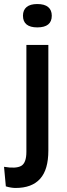

<svg xmlns="http://www.w3.org/2000/svg" viewBox="-49 -743 335 953"><path d="M28 190Q18 190 5.5 188Q-7 186 -20 182L-29 85Q30 95 56 80.5Q82 66 82 10V-520H191V4Q191 51 181 86Q171 121 150.5 144Q130 167 99.5 178.5Q69 190 28 190ZM136 -607Q101 -607 83 -621.5Q65 -636 65 -665Q65 -693 83 -708Q101 -723 136 -723Q172 -723 190 -708Q208 -693 208 -665Q208 -636 190 -621.5Q172 -607 136 -607Z"/></svg>

Font: Bricolage Grotesque 96pt ExtraBold Medium
Style: Regular
Weight: 500
Version: Version 1.001;gftools[0.9.33.dev8+g029e19f]